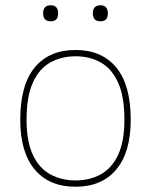

<svg xmlns="http://www.w3.org/2000/svg" viewBox="-20 -700 574 730"><path d="M144 -649Q144 -680 173 -680Q201 -680 201 -649Q201 -619 173 -619Q144 -619 144 -649ZM333 -649Q333 -680 362 -680Q390 -680 390 -649Q390 -619 362 -619Q333 -619 333 -649ZM57 -245Q57 -377 112 -443.5Q167 -510 267 -510Q367 -510 422 -443.5Q477 -377 477 -245Q477 -121 422 -55.5Q367 10 267 10Q167 10 112 -55.5Q57 -121 57 -245ZM267 -14Q321 -14 363 -37Q405 -60 429 -111Q453 -162 453 -245Q453 -333 429 -386Q405 -439 363 -462.5Q321 -486 267 -486Q214 -486 171.5 -462.5Q129 -439 105 -386Q81 -333 81 -245Q81 -162 105 -111Q129 -60 171.5 -37Q214 -14 267 -14Z"/></svg>

Font: Haskoy Thin
Style: Regular
Weight: 100
Designer: Ertekin Erdin
Foundry: Ertekin Erdin
Version: Version 2.000; ttfautohint (v1.8.4.7-5d5b)